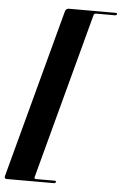

<svg xmlns="http://www.w3.org/2000/svg" viewBox="-77 -764 581 917"><g transform="rotate(5 213.5 -306.0)"><path d="M335 -702 123 90Q120 100 129 100H220.5Q227 100 226 105.5Q224 112 217 112H-9Q-23 112 -18.5 97L197.5 -709Q202 -724 215 -724H441Q448.5 -724 446.5 -717.5Q444.5 -712 437.5 -712H346Q338 -712 335 -702Z"/></g></svg>

Font: Fraunces 144pt S000 Black
Style: Italic
Weight: 900
Italic angle: -16°
Version: Version 1.000; ttfautohint (v1.8.3)